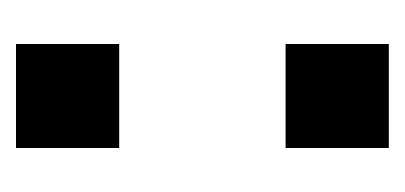

<svg xmlns="http://www.w3.org/2000/svg" viewBox="-153 -353 506 240"><g transform="rotate(-90 100.0 -233.0)"><path d="M35 -337H165V-466H35ZM35 0H165V-129H35Z"/></g></svg>

Font: FREAK Grotesk
Style: Bold
Weight: 700
Designer: La Scuola Open Source
Foundry: La Scuola Open Source
Version: Version 1.000;PS 1.0;hotconv 1.0.72;makeotf.lib2.5.5900